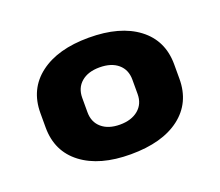

<svg xmlns="http://www.w3.org/2000/svg" viewBox="-73 -818 646 565"><g transform="rotate(-20 250.0 -535.5)"><path d="M250 -353Q153 -353 97 -395.5Q41 -438 41 -513V-558Q41 -633 97 -675.5Q153 -718 250 -718Q348 -718 404 -675.5Q460 -633 460 -558V-513Q460 -438 404.5 -395.5Q349 -353 250 -353ZM250 -446Q286 -446 307.5 -464Q329 -482 329 -513V-558Q329 -589 308 -607Q287 -625 250 -625Q214 -625 193 -607Q172 -589 172 -558V-513Q172 -482 193 -464Q214 -446 250 -446Z"/></g></svg>

Font: Pathway Extreme ExtraBold
Style: Regular
Weight: 800
Designer: Eduardo Rodriguez Tunni
Foundry: Eduardo Rodriguez Tunni
Version: Version 1.001;gftools[0.9.26]